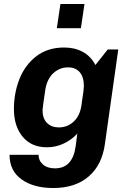

<svg xmlns="http://www.w3.org/2000/svg" viewBox="-20 -760 615 966"><path d="M460 -433 522 -511H575L508 -37Q494 69 426.5 127.5Q359 186 248 186Q149 186 88.5 142.5Q28 99 28 19H174Q174 48 196 67.5Q218 87 257 87Q346 87 361 -26L369 -88Q341 -57 301 -38Q261 -19 216 -19Q138 -19 94 -72Q50 -125 50 -212Q50 -291 77.5 -361.5Q105 -432 162 -476.5Q219 -521 303 -521Q356 -521 396.5 -499Q437 -477 460 -433ZM208 -309Q194 -215 194 -206Q194 -164 216.5 -141.5Q239 -119 276 -119Q319 -119 350.5 -148Q382 -177 390 -231L393 -254Q402 -310 402 -326Q402 -373 381 -397Q360 -421 322 -421Q280 -421 248.5 -392Q217 -363 208 -309ZM387 -618H266L284 -740H405Z"/></svg>

Font: Chivo
Style: Bold Italic
Weight: 700
Italic angle: -8.05°
Designer: Hector Gatti
Foundry: Omnibus-Type
Version: Version 1.007